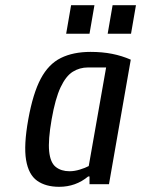

<svg xmlns="http://www.w3.org/2000/svg" viewBox="-20 -710 544 740"><path d="M208 10Q156 10 123 -13.5Q90 -37 80.5 -93.5Q71 -150 89 -250Q107 -350 137 -406.5Q167 -463 214.5 -486.5Q262 -510 329 -510Q374 -510 412 -502.5Q450 -495 484 -480L400 0H325V-30H320Q272 10 208 10ZM248 -50Q267 -50 288 -56.5Q309 -63 322 -70L389 -450H319Q287 -450 260.5 -433.5Q234 -417 213.5 -373.5Q193 -330 179 -250Q165 -170 169.5 -126.5Q174 -83 195 -66.5Q216 -50 248 -50ZM395 -580 414 -690H504L485 -580ZM235 -580 254 -690H344L325 -580Z"/></svg>

Font: Cuprum
Style: Italic
Weight: 400
Italic angle: -10°
Designer: Jovanny Lemonad
Foundry: Jovanny Lemonad
Version: Version 3.000